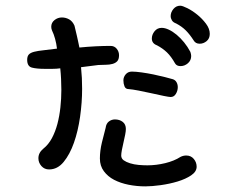

<svg xmlns="http://www.w3.org/2000/svg" viewBox="-20 -663 845 686"><path d="M357.4 -206.1Q359.4 -221.7 369.1 -229Q378.9 -236.3 390.6 -236.3Q407.2 -236.3 418.5 -227.5Q429.7 -218.8 429.7 -202.1Q429.7 -194.3 427.2 -181.6Q424.8 -168.9 421.4 -154.8Q418 -140.6 415.5 -127.4Q413.1 -114.3 413.1 -107.4Q413.1 -96.7 421.9 -90.3Q430.7 -84 444.8 -79.6Q459 -75.2 475.6 -73.7Q492.2 -72.3 506.8 -72.3Q538.1 -72.3 570.3 -80.1Q602.5 -87.9 625 -102.5Q634.8 -107.4 645.5 -107.4Q662.1 -107.4 672.4 -95.2Q682.6 -83 682.6 -67.4Q682.6 -49.8 663.1 -36.6Q643.6 -23.4 614.7 -14.6Q585.9 -5.9 554.2 -1.5Q522.5 2.9 499 2.9Q468.8 2.9 439.5 -2.9Q410.2 -8.8 387.7 -20.5Q365.2 -32.2 351.1 -51.3Q336.9 -70.3 336.9 -96.7Q336.9 -124 344.2 -154.3Q351.6 -184.6 357.4 -206.1ZM166 -553.7Q163.1 -560.5 163.1 -567.4Q163.1 -582 174.8 -591.3Q186.5 -600.6 201.2 -600.6Q214.8 -600.6 227.1 -593.8Q239.3 -586.9 246.1 -571.3L254.9 -534.2Q256.8 -524.4 259.3 -514.2Q261.7 -503.9 263.7 -493.2Q293 -496.1 322.3 -497.6Q351.6 -499 375 -499Q388.7 -499 397 -488.8Q405.3 -478.5 405.3 -465.8Q405.3 -451.2 398.9 -444.3Q392.6 -437.5 381.8 -434.6Q371.1 -431.6 357.9 -431.6Q344.7 -431.6 331.1 -430.7L269.5 -422.9Q271.5 -403.3 272.5 -384.3Q273.4 -365.2 273.4 -345.7Q273.4 -296.9 266.1 -245.6Q258.8 -194.3 244.1 -152.8Q229.5 -111.3 207.5 -84.5Q185.5 -57.6 155.3 -57.6Q138.7 -57.6 127.9 -69.8Q117.2 -82 117.2 -97.7Q117.2 -117.2 134.8 -131.8Q153.3 -146.5 165.5 -169.4Q177.7 -192.4 185.1 -220.2Q192.4 -248 195.8 -279.3Q199.2 -310.5 199.2 -341.8Q199.2 -361.3 198.2 -380.9Q197.3 -400.4 195.3 -418.9Q181.6 -417 167 -417Q152.3 -417 139.6 -417Q111.3 -417 94.2 -421.4Q77.1 -425.8 77.1 -449.2Q77.1 -461.9 83 -468.3Q88.9 -474.6 102.1 -478Q115.2 -481.4 135.3 -483.4Q155.3 -485.4 183.6 -489.3Q181.6 -506.8 176.8 -524.4Q171.9 -542 166 -553.7ZM439.5 -344.7Q428.7 -344.7 424.8 -354.5Q420.9 -364.3 420.9 -376Q420.9 -387.7 429.2 -397.5Q437.5 -407.2 451.2 -407.2Q464.8 -407.2 485.8 -404.3Q506.8 -401.4 528.3 -397Q549.8 -392.6 568.8 -387.7Q587.9 -382.8 597.7 -379.9Q606.4 -377 610.8 -369.1Q615.2 -361.3 615.2 -351.6Q615.2 -338.9 608.4 -327.6Q601.6 -316.4 589.8 -316.4Q584 -316.4 564.9 -320.3Q545.9 -324.2 522 -329.6Q498 -335 475.1 -339.4Q452.1 -343.8 439.5 -344.7ZM541 -501Q522.5 -507.8 522.5 -525.4Q522.5 -539.1 532.2 -551.3Q542 -563.5 557.6 -563.5Q569.3 -563.5 583 -557.1Q596.7 -550.8 610.8 -539.1Q625 -527.3 637.7 -511.7Q650.4 -496.1 660.2 -477.5Q663.1 -468.8 663.1 -462.9Q663.1 -447.3 651.4 -437Q639.6 -426.8 625 -426.8Q611.3 -426.8 605.5 -436.5Q591.8 -460.9 576.7 -475.6Q561.5 -490.2 541 -501ZM609.4 -579.1Q598.6 -583 594.2 -590.3Q589.8 -597.7 589.8 -605.5Q589.8 -619.1 599.6 -630.9Q609.4 -642.6 624 -642.6Q631.8 -642.6 649.4 -633.8Q667 -625 684.6 -610.8Q702.1 -596.7 715.8 -578.6Q729.5 -560.5 729.5 -542Q729.5 -525.4 718.3 -516.1Q707 -506.8 693.4 -506.8Q678.7 -506.8 671.9 -518.6Q658.2 -540 644 -554.2Q629.9 -568.4 609.4 -579.1Z"/></svg>

Font: Gamja Flower
Style: Regular
Weight: 400
Designer: YoonDesign Inc.
Foundry: YoonDesign Inc.
Version: Version 3.00;build 20171102